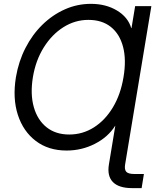

<svg xmlns="http://www.w3.org/2000/svg" viewBox="-20 -759 795 983"><path d="M754.9 -727.5 634.3 0 620.6 83Q616.2 108.9 626.5 120.4Q636.7 131.8 668 131.8H716.8L705.1 204.1H656.2Q588.4 204.1 558.1 173.1Q527.8 142.1 537.6 83L551.3 0L570.3 -115.2H569.8Q533.2 -57.1 465.8 -22.7Q398.4 11.7 320.8 11.7Q228 11.7 163.6 -37.1Q99.1 -85.9 71.5 -170.7Q43.9 -255.4 61.5 -363.8Q75.2 -444.8 110.4 -513.4Q145.5 -582 197.3 -632.6Q249 -683.1 312.3 -711.2Q375.5 -739.3 445.3 -739.3Q522 -739.3 578.6 -705.3Q635.3 -671.4 651.9 -615.2H653.3L671.9 -727.5ZM334.5 -70.3Q403.3 -70.3 460.9 -106.9Q518.6 -143.6 558.1 -209.5Q597.7 -275.4 612.3 -363.8Q627.4 -453.1 610.1 -519Q592.8 -585 547.6 -621.1Q502.4 -657.2 432.6 -657.2Q363.8 -657.2 304.4 -619.6Q245.1 -582 203.9 -515.9Q162.6 -449.7 148.4 -363.8Q134.3 -276.9 153.1 -210.7Q171.9 -144.5 218.5 -107.4Q265.1 -70.3 334.5 -70.3Z"/></svg>

Font: Inter Display
Style: Italic
Weight: 400
Italic angle: -9.39999°
Designer: Rasmus Andersson
Foundry: rsms
Version: Version 4.000;git-a52131595